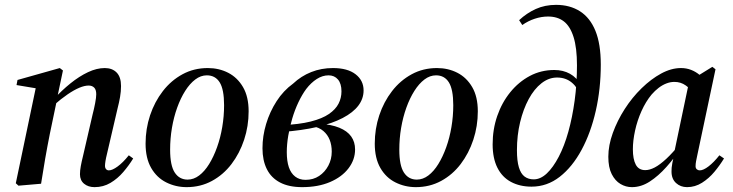

<svg xmlns="http://www.w3.org/2000/svg" viewBox="-20 -756 3017 790"><path d="M56 8 45 -2 129 -403 150 -389 48 -406 52 -427 226 -476 239 -466 215 -352 214 -344 185 -205Q175 -155 166 -103.5Q157 -52 149 0ZM369 14Q343 14 326 0Q309 -14 309 -39Q309 -54 312.5 -73Q316 -92 322 -116L361 -285Q367 -308 371.5 -331.5Q376 -355 376 -368Q376 -387 367.5 -395.5Q359 -404 345 -404Q328 -404 306.5 -395Q285 -386 258.5 -368Q232 -350 200 -322L194 -347H200Q234 -384 270 -413Q306 -442 342 -459Q378 -476 411 -476Q442 -476 460 -457.5Q478 -439 478 -402Q478 -380 474 -357Q470 -334 464 -311L420 -122Q416 -106 414 -93.5Q412 -81 412 -74Q412 -65 416.5 -60Q421 -55 428 -55Q442 -55 464 -71Q486 -87 510 -117L528 -104Q511 -76 487.5 -48.5Q464 -21 434.5 -3.5Q405 14 369 14Z M748 14Q703 14 664 -5.5Q625 -25 602 -65Q579 -105 579 -165Q579 -226 597.5 -281.5Q616 -337 650 -381Q684 -425 731 -450.5Q778 -476 835 -476Q881 -476 919 -456.5Q957 -437 980 -397.5Q1003 -358 1003 -298Q1003 -237 984.5 -181Q966 -125 932.5 -81Q899 -37 852 -11.5Q805 14 748 14ZM752 -17Q777 -17 799.5 -34Q822 -51 840.5 -81Q859 -111 873 -150Q887 -189 894.5 -233.5Q902 -278 902 -323Q902 -388 884 -417Q866 -446 831 -446Q806 -446 783.5 -429Q761 -412 742 -382Q723 -352 709 -313Q695 -274 687.5 -230Q680 -186 680 -140Q680 -75 699 -46Q718 -17 752 -17Z M1223 14Q1169 14 1132.5 -5Q1096 -24 1078 -60Q1060 -96 1060 -146Q1060 -196 1075 -246Q1090 -296 1118 -339.5Q1146 -383 1186 -412Q1219 -443 1260.5 -459.5Q1302 -476 1350 -476Q1410 -476 1443 -450.5Q1476 -425 1476 -384Q1476 -350 1454.5 -321.5Q1433 -293 1390 -270.5Q1347 -248 1284.5 -233.5Q1222 -219 1140 -213V-241Q1211 -244 1258.5 -256Q1306 -268 1333.5 -287Q1361 -306 1373 -329.5Q1385 -353 1385 -380Q1385 -412 1370.5 -429Q1356 -446 1332 -446Q1307 -446 1283.5 -431Q1260 -416 1240 -390Q1223 -367 1208 -335.5Q1193 -304 1182.5 -268.5Q1172 -233 1166 -197.5Q1160 -162 1160 -130Q1160 -93 1168.5 -68Q1177 -43 1194.5 -29.5Q1212 -16 1237 -16Q1269 -16 1293 -32Q1317 -48 1331 -74.5Q1345 -101 1345 -132Q1345 -159 1336.5 -180.5Q1328 -202 1310.5 -217Q1293 -232 1265 -237L1294 -254V-247Q1343 -244 1376 -230.5Q1409 -217 1425 -194.5Q1441 -172 1441 -141Q1441 -99 1414 -63.5Q1387 -28 1338 -7Q1289 14 1223 14Z M1691 14Q1646 14 1607 -5.5Q1568 -25 1545 -65Q1522 -105 1522 -165Q1522 -226 1540.5 -281.5Q1559 -337 1593 -381Q1627 -425 1674 -450.5Q1721 -476 1778 -476Q1824 -476 1862 -456.5Q1900 -437 1923 -397.5Q1946 -358 1946 -298Q1946 -237 1927.5 -181Q1909 -125 1875.5 -81Q1842 -37 1795 -11.5Q1748 14 1691 14ZM1695 -17Q1720 -17 1742.5 -34Q1765 -51 1783.5 -81Q1802 -111 1816 -150Q1830 -189 1837.5 -233.5Q1845 -278 1845 -323Q1845 -388 1827 -417Q1809 -446 1774 -446Q1749 -446 1726.5 -429Q1704 -412 1685 -382Q1666 -352 1652 -313Q1638 -274 1630.5 -230Q1623 -186 1623 -140Q1623 -75 1642 -46Q1661 -17 1695 -17Z M2167 12Q2119 12 2082.5 -7.5Q2046 -27 2026.5 -66Q2007 -105 2007 -162Q2007 -224 2026 -279Q2045 -334 2079.5 -376.5Q2114 -419 2160 -443.5Q2206 -468 2261 -468Q2297 -468 2325 -452.5Q2353 -437 2369 -407H2382L2369 -360Q2358 -395 2333 -416Q2308 -437 2272 -437Q2238 -437 2208 -413.5Q2178 -390 2155.5 -348.5Q2133 -307 2120 -253Q2107 -199 2107 -138Q2107 -94 2115 -67.5Q2123 -41 2138.5 -29.5Q2154 -18 2176 -18Q2204 -18 2230 -42.5Q2256 -67 2279 -111Q2302 -155 2318.5 -214Q2335 -273 2344.5 -342.5Q2354 -412 2354 -487Q2354 -559 2340 -603.5Q2326 -648 2300 -668Q2274 -688 2235 -688Q2208 -688 2180.5 -679Q2153 -670 2129 -653L2116 -673Q2147 -702 2184.5 -719Q2222 -736 2268 -736Q2325 -736 2366.5 -709.5Q2408 -683 2430 -629Q2452 -575 2452 -490Q2452 -391 2431.5 -300.5Q2411 -210 2373 -139.5Q2335 -69 2283 -28.5Q2231 12 2167 12Z M2580 14Q2555 14 2533 1Q2511 -12 2497 -39.5Q2483 -67 2483 -111Q2483 -158 2501.5 -209Q2520 -260 2550.5 -307.5Q2581 -355 2620 -393Q2659 -431 2700.5 -453.5Q2742 -476 2782 -476Q2804 -476 2823.5 -468.5Q2843 -461 2859.5 -447Q2876 -433 2888 -413L2837 -374Q2822 -390 2801.5 -404.5Q2781 -419 2755 -419Q2738 -419 2721.5 -412.5Q2705 -406 2690 -394.5Q2675 -383 2661 -367Q2637 -338 2619.5 -299Q2602 -260 2593 -218.5Q2584 -177 2584 -142Q2584 -101 2596 -78.5Q2608 -56 2635 -56Q2653 -56 2674 -67Q2695 -78 2721.5 -102.5Q2748 -127 2780 -167L2786 -148H2783Q2755 -106 2722 -69Q2689 -32 2653.5 -9Q2618 14 2580 14ZM2807 14Q2780 14 2761.5 -3Q2743 -20 2743 -50Q2743 -58 2743.5 -65.5Q2744 -73 2746.5 -86Q2749 -99 2754 -120L2753 -123L2816 -423L2822 -426L2911 -481L2924 -471L2849 -117Q2846 -103 2844 -92.5Q2842 -82 2842 -72Q2842 -64 2847 -59.5Q2852 -55 2859 -55Q2874 -55 2895.5 -71.5Q2917 -88 2940 -117L2959 -104Q2942 -76 2919.5 -49Q2897 -22 2868.5 -4Q2840 14 2807 14Z"/></svg>

Font: Source Serif 4 48pt SemiBold
Style: Italic
Weight: 600
Italic angle: -12°
Designer: Frank Grießhammer
Foundry: Adobe Systems Incorporated
Version: Version 4.004;hotconv 1.0.116;makeotfexe 2.5.65601